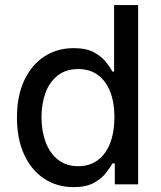

<svg xmlns="http://www.w3.org/2000/svg" viewBox="-20 -748 655 779"><path d="M278.3 11.2Q211.4 11.2 159.4 -22.9Q107.4 -57.1 78.1 -120.6Q48.8 -184.1 48.8 -271.5Q48.8 -359.4 78.6 -422.4Q108.4 -485.4 160.2 -519Q211.9 -552.7 278.8 -552.7Q330.6 -552.7 361.8 -535.4Q393.1 -518.1 410.4 -495.8Q427.7 -473.6 436.5 -457.5H442.9V-727.5H540.5V0H445.8V-85H436.5Q427.2 -68.8 409.7 -46.1Q392.1 -23.4 360.8 -6.1Q329.6 11.2 278.3 11.2ZM296.9 -73.7Q344.7 -73.7 377.7 -98.9Q410.6 -124 427.5 -168.9Q444.3 -213.9 444.3 -272.5Q444.3 -331.1 427.5 -374.8Q410.6 -418.5 377.9 -443.1Q345.2 -467.8 296.9 -467.8Q247.6 -467.8 214.4 -441.9Q181.2 -416 164.8 -371.8Q148.4 -327.6 148.4 -272.5Q148.4 -216.8 165 -171.9Q181.6 -127 215.1 -100.3Q248.5 -73.7 296.9 -73.7Z"/></svg>

Font: Inter Cardless
Style: Regular
Weight: 400
Designer: Rasmus Andersson
Foundry: rsms
Version: Version 4.001;git-9221beed3